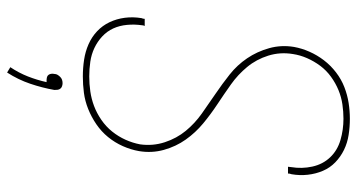

<svg xmlns="http://www.w3.org/2000/svg" viewBox="-252 -531 1004 540"><g transform="rotate(90 250.0 -261.0)"><path d="M195 8Q171 8 148 4.5Q125 1 104.5 -8Q84 -17 68 -32Q52 -47 42.5 -67Q33 -87 30 -110Q27 -133 31 -157Q32 -159 32.5 -161.5Q33 -164 33 -166H53Q52 -164 51.5 -162Q51 -160 51 -158Q48 -137 50 -116Q52 -95 60 -77.5Q68 -60 82.5 -46.5Q97 -33 115 -24.5Q133 -16 153.5 -13Q174 -10 195 -10Q216 -10 237 -13Q258 -16 278 -23.5Q298 -31 317 -44Q336 -57 350 -74.5Q364 -92 373 -112Q382 -132 386 -153Q391 -189 380 -222.5Q369 -256 348 -281.5Q327 -307 299.5 -326.5Q272 -346 244 -365Q216 -384 189.5 -405Q163 -426 144 -454Q125 -482 115.5 -516Q106 -550 112 -586Q116 -608 125.5 -629.5Q135 -651 149.5 -670Q164 -689 183.5 -704Q203 -719 225 -727.5Q247 -736 269.5 -739.5Q292 -743 314 -743Q337 -743 359.5 -739.5Q382 -736 401.5 -726.5Q421 -717 436.5 -702Q452 -687 460.5 -667Q469 -647 471.5 -624.5Q474 -602 470 -579Q469 -576 468.5 -574Q468 -572 468 -569H449Q449 -571 449.5 -573.5Q450 -576 450 -578Q455 -608 448.5 -637.5Q442 -667 422.5 -687.5Q403 -708 374 -716.5Q345 -725 314 -725Q294 -725 273.5 -722Q253 -719 233.5 -711Q214 -703 196 -690Q178 -677 165 -659.5Q152 -642 143.5 -622.5Q135 -603 132 -583Q126 -547 136.5 -513.5Q147 -480 168.5 -454Q190 -428 217.5 -408.5Q245 -389 273 -370.5Q301 -352 327 -330.5Q353 -309 372.5 -281.5Q392 -254 401.5 -220Q411 -186 405 -150Q401 -127 391 -104.5Q381 -82 365.5 -63Q350 -44 329.5 -30Q309 -16 286.5 -7Q264 2 241 5Q218 8 195 8ZM184 221 169 212Q185 188 195 162.5Q205 137 211 110Q210 110 208.5 110Q207 110 206 110Q202 110 197.5 109Q193 108 190.5 104.5Q188 101 187.5 96.5Q187 92 188 88Q188 83 190.5 79Q193 75 196.5 71.5Q200 68 204.5 66.5Q209 65 214 65Q218 65 222.5 66.5Q227 68 229.5 71.5Q232 75 232.5 79Q233 83 233 88Q227 122 215.5 156Q204 190 184 221Z"/></g></svg>

Font: Iosevka Curly Thin Oblique
Style: Regular
Weight: 100
Italic angle: -9°
Monospace: yes
Designer: Belleve Invis
Foundry: Belleve Invis
Version: Version 11.1.0; ttfautohint (v1.8.3)